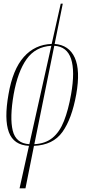

<svg xmlns="http://www.w3.org/2000/svg" viewBox="-20 -780 483 1040"><path d="M86 240 137 10Q54 6 28 -64Q2 -134 26 -269Q49 -404 109 -471.5Q169 -539 260 -542L309 -760H320L276 -542Q354 -536 385 -467.5Q416 -399 393 -269Q369 -136 318 -65Q267 6 164 10L118 240ZM54 -269Q32 -142 49 -72.5Q66 -3 139 1L258 -532Q172 -527 124 -459.5Q76 -392 54 -269ZM365 -269Q387 -394 365 -461Q343 -528 274 -532L166 1Q226 -2 264.5 -33.5Q303 -65 326.5 -124.5Q350 -184 365 -269Z"/></svg>

Font: Noto Serif Display ExtraCondensed Thin
Style: Italic
Weight: 100
Width: 2
Italic angle: -12°
Designer: Monotype Design Team
Foundry: Monotype Imaging Inc.
Version: Version 2.009